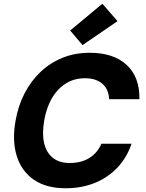

<svg xmlns="http://www.w3.org/2000/svg" viewBox="-20 -994 778 1026"><path d="M331 12Q227 12 161 -33.5Q95 -79 69.5 -160.5Q44 -242 63 -348Q77 -429 111.5 -495.5Q146 -562 197.5 -610.5Q249 -659 315 -685.5Q381 -712 459 -712Q587 -712 657 -647Q727 -582 725 -464H563Q561 -517 527 -546.5Q493 -576 433 -576Q390 -576 354.5 -560Q319 -544 291 -514.5Q263 -485 244 -443Q225 -401 216 -348Q204 -279 216 -228.5Q228 -178 262.5 -150.5Q297 -123 353 -123Q414 -123 457 -149.5Q500 -176 522 -226H683Q658 -152 607.5 -98.5Q557 -45 486.5 -16.5Q416 12 331 12ZM421 -753 355 -831 527 -974 608 -881Z"/></svg>

Font: DM Sans 9pt Black
Style: Italic
Weight: 900
Italic angle: -10°
Version: Version 4.004;gftools[0.9.30]